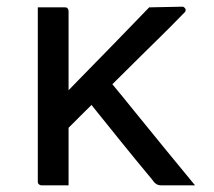

<svg xmlns="http://www.w3.org/2000/svg" viewBox="-20 -554 640 574"><path d="M185 0Q171 0 158 0Q145 0 132 0Q119 0 104 0Q101 0 98.5 -1.5Q96 -3 94.5 -5Q93 -7 93 -11V-433Q93 -465 93 -490.5Q93 -516 93 -532Q109 -532 122.5 -532Q136 -532 148.5 -532Q161 -532 174 -532Q176 -532 178.5 -531.5Q181 -531 182 -529Q183 -528 183.5 -526.5Q184 -525 184.5 -524Q185 -523 185 -521ZM426 -532 525 -534Q528 -534 530 -532.5Q532 -531 533.5 -529Q535 -527 535 -524Q535 -523 534.5 -521Q534 -519 532 -517Q530 -515 526 -511Q494 -478 462.5 -447Q431 -416 400 -385.5Q369 -355 339 -325Q309 -295 279 -265.5Q249 -236 219 -206Q189 -176 159 -146L106 -203Q159 -258 212.5 -312.5Q266 -367 319.5 -422Q373 -477 426 -532ZM461 0Q454 0 449.5 -2.5Q445 -5 441 -9Q437 -15 423 -31.5Q409 -48 389 -72.5Q369 -97 347.5 -123.5Q326 -150 306 -175Q286 -200 270.5 -219Q255 -238 249 -246L297 -325Q342 -271 385.5 -217Q429 -163 473 -109.5Q517 -56 563 0Q546 0 531.5 0Q517 0 501 0Q485 0 461 0Z"/></svg>

Font: Recursive
Style: Regular
Weight: 400
Version: Version 1.085